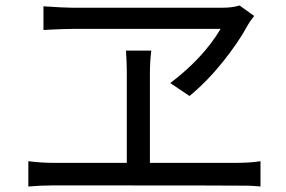

<svg xmlns="http://www.w3.org/2000/svg" viewBox="-20 -712 1040 698"><path d="M669 -363 599 -410Q719 -501 782 -607H245Q227 -607 201.5 -606Q176 -605 157 -604L138 -603V-689Q215 -684 240 -684H791Q824 -684 851 -692L904 -654L898 -646Q888 -634 881 -621Q847 -558 790 -487Q733 -416 669 -363ZM927 -34Q905 -36 881 -37Q857 -38 173 -38Q131 -38 83 -34V-126Q130 -120 173 -120H441V-448Q441 -483 438 -528H530Q525 -487 525 -448V-120H842Q889 -120 927 -126Z"/></svg>

Font: Source Han Sans & Saira Hybrid
Style: Regular
Weight: 400
Designer: Ryoko NISHIZUKA 西塚涼子 (kana & ideographs); Paul D. Hunt (Latin, Greek & Cyrillic); Wenlong ZHANG 张文龙 (bopomofo); Sandoll 
Foundry: Adobe Systems Incorporated
Version: Version 1.00;August 2, 2021;FontCreator 13.0.0.2675 64-bit